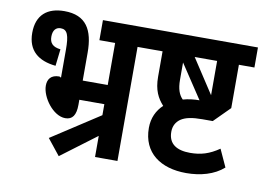

<svg xmlns="http://www.w3.org/2000/svg" viewBox="-72 -742 1203 877"><g transform="rotate(10 529.5 -303.5)"><path d="M249 25 413 -98V0H517V-529H589V-622H340V-529H413V-334H297V-463C297 -569 261 -632 160 -632C81 -632 32 -592 32 -509C32 -426 83 -387 163 -379L172 -457C136 -461 121 -477 121 -507C121 -537 135 -552 157 -552C188 -552 197 -526 197 -459V-330L189 -334C150 -334 135 -312 135 -282C135 -229 191 -151 248 -151C281 -151 297 -173 297 -222V-245H413V-194L190 -49Z M835 0C901 0 964 -17 1008 -56L971 -137C926 -106 887 -94 837 -94C776 -94 736 -117 736 -174C736 -202 748 -221 766 -234C788 -249 819 -255 866 -255H914L987 -328V-529H1059V-622H577V-529H633V-411C633 -349 652 -314 679 -284C650 -257 632 -220 632 -174C632 -58 717 0 835 0ZM886 -370 782 -529H886ZM734 -415V-495L838 -338C813 -338 786 -335 762 -328C744 -346 734 -372 734 -415Z"/></g></svg>

Font: Noto Sans Devanagari ExtraCondensed SemiBold
Style: Regular
Weight: 600
Width: 2
Designer: Jelle Bosma - Monotype Design Team
Foundry: Monotype Imaging Inc.
Version: Version 2.004